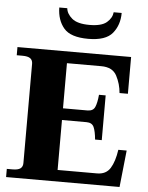

<svg xmlns="http://www.w3.org/2000/svg" viewBox="-61 -980 796 1030"><g transform="rotate(5 337.0 -465.5)"><path d="M216 -931H259Q262 -901 291 -876.5Q320 -852 385 -852Q450 -852 478 -876Q506 -900 509 -931H552Q552 -866 515.5 -821.5Q479 -777 385 -777Q290 -777 253.5 -820Q217 -863 216 -931ZM643 -198 622 0H11V-44H42Q71 -44 84 -53.5Q97 -63 97 -83V-617Q97 -637 84 -646.5Q71 -656 42 -656H11V-700H623V-502H578Q574 -551 551.5 -594Q529 -637 468 -637H283V-394H415Q445 -394 455 -416.5Q465 -439 469 -483H505V-242H469Q465 -286 455 -308.5Q445 -331 415 -331H283V-62H495Q544 -62 566.5 -98.5Q589 -135 598 -198Z"/></g></svg>

Font: Taviraj Bold
Style: Regular
Weight: 700
Designer: Katatrad Team
Foundry: CadsonDemak
Version: Version 1.030